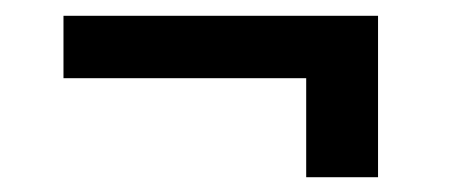

<svg xmlns="http://www.w3.org/2000/svg" viewBox="-20 -412 592 248"><path d="M468.3 -391.6V-183.1H375.5V-311H62V-391.6Z"/></svg>

Font: Vazirmatn RD UI FD Medium
Style: Regular
Weight: 500
Designer: Saber Rastikerdar
Foundry: Saber Rastikerdar
Version: Version 33.003